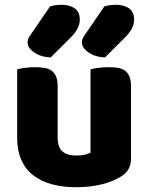

<svg xmlns="http://www.w3.org/2000/svg" viewBox="-20 -770 635 806"><path d="M52 -479Q62 -482 83.5 -485Q105 -488 128 -488Q150 -488 167.5 -485Q185 -482 197 -473Q209 -464 215.5 -448.5Q222 -433 222 -408V-193Q222 -152 242 -134.5Q262 -117 300 -117Q323 -117 337.5 -121Q352 -125 360 -129V-479Q370 -482 391.5 -485Q413 -488 436 -488Q458 -488 475.5 -485Q493 -482 505 -473Q517 -464 523.5 -448.5Q530 -433 530 -408V-104Q530 -54 488 -29Q453 -7 404.5 4.5Q356 16 299 16Q245 16 199.5 4Q154 -8 121 -33Q88 -58 70 -97.5Q52 -137 52 -193ZM418 -743Q430 -747 443 -748.5Q456 -750 465 -750Q500 -750 521.5 -735Q543 -720 543 -688Q543 -668 533 -649.5Q523 -631 507 -615L421 -529Q407 -529 390 -533Q373 -537 358.5 -545.5Q344 -554 334 -565.5Q324 -577 324 -592Q324 -607 333 -619ZM190 -743Q202 -747 215 -748.5Q228 -750 237 -750Q272 -750 293.5 -735Q315 -720 315 -688Q315 -668 305 -649.5Q295 -631 279 -615L193 -529Q179 -529 162 -533Q145 -537 130.5 -545.5Q116 -554 106 -565.5Q96 -577 96 -592Q96 -607 105 -619Z"/></svg>

Font: Baloo Thambi
Style: Regular
Weight: 400
Designer: Aadarsh Rajan and Ek Type
Foundry: Ek Type
Version: Version 1.443;PS 1.000;hotconv 16.6.51;makeotf.lib2.5.65220;